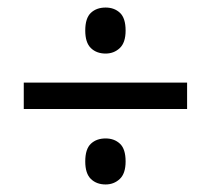

<svg xmlns="http://www.w3.org/2000/svg" viewBox="-20 -607 560 509"><path d="M43 -318V-388H476V-318ZM260 -118Q236 -118 221 -132.5Q206 -147 206 -179Q206 -212 221 -226Q236 -240 260 -240Q283 -240 298 -226Q313 -212 313 -179Q313 -147 297.5 -132.5Q282 -118 260 -118ZM260 -465Q236 -465 221 -479.5Q206 -494 206 -526Q206 -559 221 -573Q236 -587 260 -587Q283 -587 298 -573Q313 -559 313 -526Q313 -494 297.5 -479.5Q282 -465 260 -465Z"/></svg>

Font: Noto Sans SemiCondensed
Style: Regular
Weight: 400
Width: 4
Version: Version 2.013